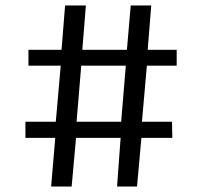

<svg xmlns="http://www.w3.org/2000/svg" viewBox="-20 -682 740 702"><path d="M73 -178V-237H184L202 -442H84V-500H205L218 -662H294L281 -500H444L458 -662H533L520 -500H626V-442H517L499 -237H609L610 -178H497L481 0H408L421 -178H258L242 0H167L182 -178ZM440 -442H277L260 -237H423Z"/></svg>

Font: Martel
Style: Regular
Weight: 400
Designer: Dan Reynolds
Foundry: Dan Reynolds
Version: Version 1.001; ttfautohint (v1.1) -l 5 -r 5 -G 72 -x 0 -D la